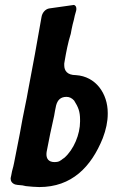

<svg xmlns="http://www.w3.org/2000/svg" viewBox="-20 -760 456 777"><path d="M287 -456C252 -456 240 -474 240 -496V-503L242 -515C248 -550 255 -587 266 -622V-621C268 -634 271 -647 274 -661C275 -665 277 -672 279 -680C281 -690 284 -704 288 -716C289 -720 289 -722 289 -725C289 -733 285 -740 277 -740C277 -740 275 -739 272 -739L180 -726C165 -724 151 -710 148 -691C131 -591 112 -490 93 -390C90 -373 87 -356 83 -338C75 -299 67 -259 60 -218C52 -177 44 -137 37 -101C36 -96 35 -91 34 -87C30 -73 27 -61 25 -48C24 -44 23 -40 23 -37C23 -27 29 -17 43 -13C45 -13 46 -13 48 -12L58 -11C66 -11 76 -9 84 -7H83C103 -5 122 -3 139 -3C270 -3 349 -84 396 -201C409 -235 416 -268 416 -299V-303C416 -381 368 -451 287 -456ZM221 -108C215 -105 208 -104 201 -104C174 -104 168 -121 168 -135C168 -138 168 -142 169 -147C178 -195 188 -243 199 -291C201 -304 204 -319 207 -333C213 -356 226 -368 249 -368C261 -368 271 -363 280 -353C297 -326 304 -309 304 -275V-268C304 -217 279 -155 240 -121C236 -119 233 -116 230 -114C229 -113 228 -112 224 -110Z"/></svg>

Font: Bangerz
Style: Regular
Weight: 400
Designer: vernon adams
Foundry: Vernon Adams
Version: Version 2.10;December 28, 2023;FontCreator 13.0.0.2683 64-bi